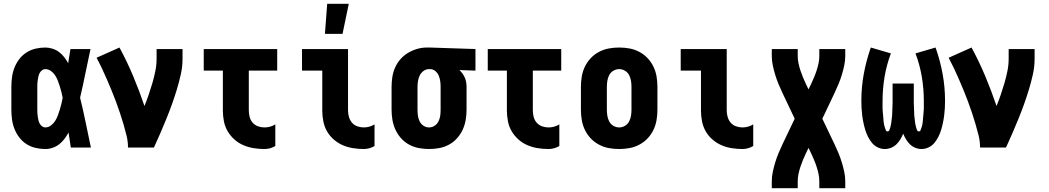

<svg xmlns="http://www.w3.org/2000/svg" viewBox="-20 -779 5540 1014"><path d="M219 8Q193 8 167.5 2Q142 -4 120 -18Q98 -32 82 -53Q66 -74 56.5 -98Q47 -122 43.5 -148Q40 -174 40 -200V-320Q40 -346 43.5 -372Q47 -398 56.5 -422Q66 -446 82 -467Q98 -488 120 -502Q142 -516 167.5 -522Q193 -528 219 -528Q238 -528 257 -522Q276 -516 291.5 -504.5Q307 -493 319 -477.5Q331 -462 340 -445Q343 -464 346 -482.5Q349 -501 352 -520H458Q444 -456 431 -391.5Q418 -327 403 -263Q419 -198 432.5 -132Q446 -66 460 0H354Q351 -20 348 -39.5Q345 -59 342 -79Q332 -61 320 -45Q308 -29 292.5 -17Q277 -5 258 1.5Q239 8 219 8ZM219 -106Q235 -106 248.5 -116Q262 -126 271 -140Q280 -154 285.5 -169.5Q291 -185 296 -200.5Q301 -216 304.5 -231.5Q308 -247 311 -263Q308 -279 304 -294Q300 -309 295.5 -324Q291 -339 285 -354Q279 -369 270.5 -382Q262 -395 248.5 -404.5Q235 -414 219 -414Q210 -414 202 -408Q194 -402 189.5 -393.5Q185 -385 183 -376Q181 -367 179.5 -357.5Q178 -348 177.5 -338.5Q177 -329 177 -320V-200Q177 -191 177.5 -181.5Q178 -172 179.5 -162.5Q181 -153 183 -144Q185 -135 189.5 -126.5Q194 -118 202 -112Q210 -106 219 -106Z M656 0Q656 -32 648.5 -62.5Q641 -93 632 -123.5Q623 -154 613 -184Q603 -214 592 -243.5Q581 -273 569 -302Q557 -331 544.5 -360Q532 -389 518.5 -417.5Q505 -446 490 -474L611 -528Q651 -454 683.5 -376.5Q716 -299 743 -219Q755 -249 765.5 -279.5Q776 -310 785 -341Q794 -372 800.5 -404Q807 -436 807 -468V-520H944V-468Q944 -427 935 -386.5Q926 -346 914 -306.5Q902 -267 888 -228Q874 -189 858.5 -151Q843 -113 826.5 -75Q810 -37 793 0Z M1377 8Q1348 8 1320 3.5Q1292 -1 1266 -12Q1240 -23 1218.5 -42Q1197 -61 1182.5 -85.5Q1168 -110 1162.5 -138.5Q1157 -167 1157 -195V-406H1056V-520H1444V-406H1294V-195Q1294 -178 1298.5 -161Q1303 -144 1314.5 -131Q1326 -118 1342.5 -112Q1359 -106 1377 -106Q1392 -106 1406.5 -110Q1421 -114 1434 -122V-8Q1421 0 1406.5 4Q1392 8 1377 8Z M1901 8Q1873 8 1844.5 3.5Q1816 -1 1790.5 -12Q1765 -23 1743 -42Q1721 -61 1707 -85.5Q1693 -110 1687.5 -138.5Q1682 -167 1682 -195V-406H1575V-520H1818V-195Q1818 -178 1823 -161Q1828 -144 1839 -131Q1850 -118 1867 -112Q1884 -106 1901 -106Q1916 -106 1930.5 -110Q1945 -114 1958 -122V-8Q1945 0 1930.5 4Q1916 8 1901 8ZM1696 -600 1708 -759H1822L1789 -600Z M2246 8Q2219 8 2192 3Q2165 -2 2141 -15Q2117 -28 2098.5 -48.5Q2080 -69 2068.5 -94Q2057 -119 2052.5 -146Q2048 -173 2048 -200V-320Q2048 -346 2052 -372Q2056 -398 2066.5 -422Q2077 -446 2094.5 -466Q2112 -486 2134.5 -499.5Q2157 -513 2182.5 -520.5Q2208 -528 2234 -528H2250L2491 -520V-406L2406 -409Q2415 -401 2422.5 -390.5Q2430 -380 2435 -368.5Q2440 -357 2442 -344.5Q2444 -332 2444 -320V-200Q2444 -173 2439.5 -146Q2435 -119 2423.5 -94Q2412 -69 2393.5 -48.5Q2375 -28 2351 -15Q2327 -2 2300 3Q2273 8 2246 8ZM2246 -106Q2262 -106 2275.5 -115Q2289 -124 2296 -138.5Q2303 -153 2305 -168.5Q2307 -184 2307 -200V-320Q2307 -335 2305 -350Q2303 -365 2297.5 -378.5Q2292 -392 2280.5 -402.5Q2269 -413 2254 -414H2246Q2230 -414 2217 -404.5Q2204 -395 2197 -381Q2190 -367 2187.5 -351.5Q2185 -336 2185 -320V-200Q2185 -184 2187 -168.5Q2189 -153 2196 -138.5Q2203 -124 2216.5 -115Q2230 -106 2246 -106Z M2877 8Q2848 8 2820 3.5Q2792 -1 2766 -12Q2740 -23 2718.5 -42Q2697 -61 2682.5 -85.5Q2668 -110 2662.5 -138.5Q2657 -167 2657 -195V-406H2556V-520H2944V-406H2794V-195Q2794 -178 2798.5 -161Q2803 -144 2814.5 -131Q2826 -118 2842.5 -112Q2859 -106 2877 -106Q2892 -106 2906.5 -110Q2921 -114 2934 -122V-8Q2921 0 2906.5 4Q2892 8 2877 8Z M3250 8Q3222 8 3195 3Q3168 -2 3143.5 -15Q3119 -28 3100 -48Q3081 -68 3069 -93Q3057 -118 3052.5 -145Q3048 -172 3048 -200V-320Q3048 -348 3052.5 -375Q3057 -402 3069 -427Q3081 -452 3100 -472Q3119 -492 3143.5 -505Q3168 -518 3195 -523Q3222 -528 3250 -528Q3278 -528 3305 -523Q3332 -518 3356.5 -505Q3381 -492 3400 -472Q3419 -452 3431 -427Q3443 -402 3447.5 -375Q3452 -348 3452 -320V-200Q3452 -172 3447.5 -145Q3443 -118 3431 -93Q3419 -68 3400 -48Q3381 -28 3356.5 -15Q3332 -2 3305 3Q3278 8 3250 8ZM3250 -106Q3266 -106 3280.5 -114.5Q3295 -123 3302.5 -137.5Q3310 -152 3312.5 -168Q3315 -184 3315 -200V-320Q3315 -336 3312.5 -352Q3310 -368 3302.5 -382.5Q3295 -397 3280.5 -405.5Q3266 -414 3250 -414Q3234 -414 3219.5 -405.5Q3205 -397 3197.5 -382.5Q3190 -368 3187.5 -352Q3185 -336 3185 -320V-200Q3185 -184 3187.5 -168Q3190 -152 3197.5 -137.5Q3205 -123 3219.5 -114.5Q3234 -106 3250 -106Z M3901 8Q3873 8 3844.5 3.5Q3816 -1 3790.5 -12Q3765 -23 3743 -42Q3721 -61 3707 -85.5Q3693 -110 3687.5 -138.5Q3682 -167 3682 -195V-406H3575V-520H3818V-195Q3818 -178 3823 -161Q3828 -144 3839 -131Q3850 -118 3867 -112Q3884 -106 3901 -106Q3916 -106 3930.5 -110Q3945 -114 3958 -122V-8Q3945 0 3930.5 4Q3916 8 3901 8Z M4056 215V178Q4056 153 4061.5 127.5Q4067 102 4074.5 77.5Q4082 53 4092 29Q4102 5 4113 -18L4177 -152L4113 -287Q4102 -310 4092 -334Q4082 -358 4074.5 -382.5Q4067 -407 4061.5 -432.5Q4056 -458 4056 -483V-520H4193V-483Q4193 -464 4197 -445Q4201 -426 4207 -407.5Q4213 -389 4220.5 -371Q4228 -353 4236 -336L4250 -307L4264 -336Q4272 -353 4279.5 -371Q4287 -389 4293 -407.5Q4299 -426 4303 -445Q4307 -464 4307 -483V-520H4444V-483Q4444 -458 4438.5 -432.5Q4433 -407 4425.5 -382.5Q4418 -358 4408 -334Q4398 -310 4387 -287L4323 -152L4387 -18Q4398 5 4408 29Q4418 53 4425.5 77.5Q4433 102 4438.5 127.5Q4444 153 4444 178V215H4307V178Q4307 159 4303 140Q4299 121 4293 102.5Q4287 84 4279.5 66Q4272 48 4264 31L4250 2L4236 31Q4228 48 4220.5 66Q4213 84 4207 102.5Q4201 121 4197 140Q4193 159 4193 178V215Z M4653 8Q4634 8 4616 -0.5Q4598 -9 4585.5 -24Q4573 -39 4564 -57Q4555 -75 4549.5 -93.5Q4544 -112 4540 -131Q4536 -150 4533.5 -169.5Q4531 -189 4530 -208.5Q4529 -228 4529 -247Q4529 -319 4542 -389.5Q4555 -460 4579 -528L4685 -497Q4662 -436 4651.5 -372.5Q4641 -309 4641 -245Q4641 -239 4641 -233Q4641 -227 4641 -221Q4641 -215 4641 -209Q4641 -203 4641.5 -197Q4642 -191 4642.5 -185Q4643 -179 4643.5 -173.5Q4644 -168 4644.5 -162Q4645 -156 4645.5 -150Q4646 -144 4646.5 -138Q4647 -132 4648 -126Q4649 -120 4650.5 -114.5Q4652 -109 4654 -103Q4656 -97 4658.5 -91Q4661 -85 4667 -85Q4674 -85 4677 -92Q4680 -99 4681.5 -105Q4683 -111 4684.5 -117.5Q4686 -124 4687 -130.5Q4688 -137 4688.5 -143.5Q4689 -150 4690 -156.5Q4691 -163 4691.5 -169.5Q4692 -176 4692 -182.5Q4692 -189 4692.5 -195.5Q4693 -202 4693 -208.5Q4693 -215 4693.5 -221.5Q4694 -228 4694 -234.5Q4694 -241 4694 -247.5Q4694 -254 4694 -260V-338H4806V-260Q4806 -254 4806 -247.5Q4806 -241 4806 -234.5Q4806 -228 4806.5 -221.5Q4807 -215 4807 -208.5Q4807 -202 4807.5 -195.5Q4808 -189 4808 -182.5Q4808 -176 4808.5 -169.5Q4809 -163 4810 -156.5Q4811 -150 4811.5 -143.5Q4812 -137 4813 -130.5Q4814 -124 4815.5 -117.5Q4817 -111 4818.5 -105Q4820 -99 4823 -92Q4826 -85 4833 -85Q4839 -85 4841.5 -91Q4844 -97 4846 -103Q4848 -109 4849.5 -114.5Q4851 -120 4852 -126Q4853 -132 4853.5 -138Q4854 -144 4854.5 -150Q4855 -156 4855.5 -162Q4856 -168 4856.5 -173.5Q4857 -179 4857.5 -185Q4858 -191 4858.5 -197Q4859 -203 4859 -209Q4859 -215 4859 -221Q4859 -227 4859 -233Q4859 -239 4859 -245Q4859 -309 4848.5 -372.5Q4838 -436 4815 -497L4921 -528Q4945 -460 4958 -389.5Q4971 -319 4971 -247Q4971 -228 4970 -208.5Q4969 -189 4966.5 -169.5Q4964 -150 4960 -131Q4956 -112 4950.5 -93.5Q4945 -75 4936 -57Q4927 -39 4914.5 -24Q4902 -9 4884 -0.5Q4866 8 4847 8Q4830 8 4814 1.5Q4798 -5 4786 -16.5Q4774 -28 4765 -43Q4756 -58 4750 -73Q4744 -58 4735 -43Q4726 -28 4714 -16.5Q4702 -5 4686 1.5Q4670 8 4653 8Z M5156 0Q5156 -32 5148.5 -62.5Q5141 -93 5132 -123.5Q5123 -154 5113 -184Q5103 -214 5092 -243.5Q5081 -273 5069 -302Q5057 -331 5044.5 -360Q5032 -389 5018.5 -417.5Q5005 -446 4990 -474L5111 -528Q5151 -454 5183.5 -376.5Q5216 -299 5243 -219Q5255 -249 5265.5 -279.5Q5276 -310 5285 -341Q5294 -372 5300.5 -404Q5307 -436 5307 -468V-520H5444V-468Q5444 -427 5435 -386.5Q5426 -346 5414 -306.5Q5402 -267 5388 -228Q5374 -189 5358.5 -151Q5343 -113 5326.5 -75Q5310 -37 5293 0Z"/></svg>

Font: Iosevka Term Curly Heavy
Style: Regular
Weight: 900
Designer: Belleve Invis
Foundry: Belleve Invis
Version: Version 32.3.0